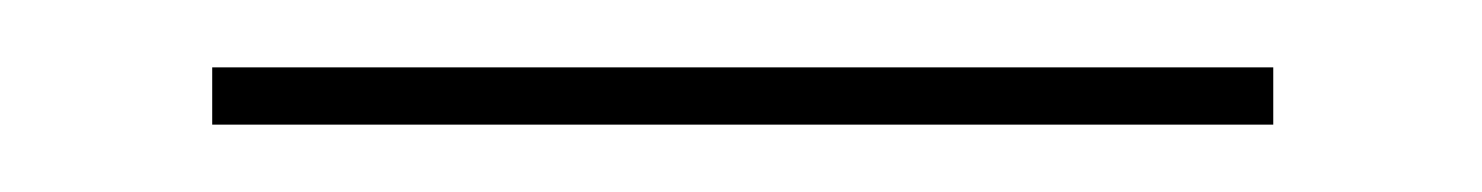

<svg xmlns="http://www.w3.org/2000/svg" viewBox="-20 -758 440 57"><path d="M43 -721V-738H358V-721Z"/></svg>

Font: Grandiflora One
Style: Regular
Weight: 400
Designer: Haesung Cho
Foundry: JAMO
Version: Version 1.000; ttfautohint (v1.8.4.7-5d5b);gftools[0.9.28]